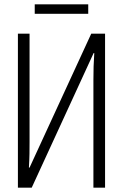

<svg xmlns="http://www.w3.org/2000/svg" viewBox="-20 -870 570 890"><path d="M141 -806H389V-850H141ZM63 0H127L414 -624H417C414 -581 413 -543 413 -500V0H467V-714H403L117 -93H114C117 -142 117 -175 117 -212V-714H63Z"/></svg>

Font: Noto Sans Mono Condensed Light
Style: Regular
Weight: 300
Width: 3
Designer: Monotype Design Team
Foundry: Monotype Imaging Inc.
Version: Version 2.014